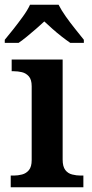

<svg xmlns="http://www.w3.org/2000/svg" viewBox="-26 -786 386 806"><path d="M19 0V-49H32Q49 -49 66.5 -53.5Q84 -58 95.5 -72Q107 -86 107 -114V-424Q107 -452 95 -465.5Q83 -479 66 -483Q49 -487 32 -487H23V-536H237V-116Q237 -87 248 -72.5Q259 -58 277 -53.5Q295 -49 312 -49H324V0ZM-6 -619Q10 -638 30.5 -664Q51 -690 70.5 -717Q90 -744 100 -766H220Q231 -744 250 -717Q269 -690 290 -664Q311 -638 326 -619V-606H269Q253 -617 233 -632.5Q213 -648 194 -665Q175 -682 160 -696Q145 -682 125.5 -665Q106 -648 87 -632.5Q68 -617 52 -606H-6Z"/></svg>

Font: Noto Serif Armenian SemiBold
Style: Regular
Weight: 600
Version: Version 2.007